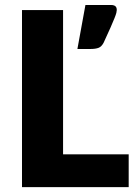

<svg xmlns="http://www.w3.org/2000/svg" viewBox="-20 -770 565 790"><path d="M509.5 -135V0H70.5V-728.5H239.5V-135ZM436.5 -749.5Q444.5 -749.5 449.5 -747.5Q454.5 -745.5 456.8 -742.2Q459 -739 459.8 -735.5Q460.5 -732 460.5 -729Q460.5 -725 458.8 -717.5Q457 -710 451.2 -695.5Q445.5 -681 434.8 -656.8Q424 -632.5 406.5 -594.5Q398 -578 385.5 -573.2Q373 -568.5 353.5 -568.5H298.5L331.5 -749.5Z"/></svg>

Font: Lato ExtraBold
Style: Regular
Weight: 800
Designer: Lukasz Dziedzic with Adam Twardoch and Botio Nikoltchev
Foundry: tyPoland Lukasz Dziedzic
Version: Version 2.015; 2015-08-06; http://www.latofonts.com/